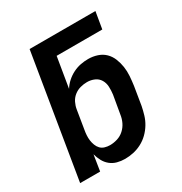

<svg xmlns="http://www.w3.org/2000/svg" viewBox="-173 -863 946 998"><g transform="rotate(-30 300.0 -363.5)"><path d="M291 8Q267 8 244.5 2Q222 -4 204.5 -18.5Q187 -33 176.5 -53Q166 -73 160 -95L145 0H25L146 -735H541L524 -634H250L220 -453Q233 -474 251.5 -490.5Q270 -507 292 -518Q314 -529 337 -533.5Q360 -538 383 -538Q411 -538 437 -529.5Q463 -521 481.5 -503Q500 -485 510 -460Q520 -435 524 -408.5Q528 -382 526 -353.5Q524 -325 520 -297L502 -187Q497 -162 489.5 -137Q482 -112 468 -89Q454 -66 434.5 -47Q415 -28 391 -15.5Q367 -3 341.5 2.5Q316 8 291 8ZM259 -93Q281 -93 303.5 -100Q326 -107 343.5 -123Q361 -139 371 -160Q381 -181 384 -203L403 -313Q406 -336 405 -359Q404 -382 393 -400.5Q382 -419 361.5 -428Q341 -437 318 -437Q298 -437 277.5 -431.5Q257 -426 240 -412.5Q223 -399 213.5 -379.5Q204 -360 201 -340L183 -230Q180 -214 179 -198Q178 -182 180 -167Q182 -152 187.5 -137.5Q193 -123 203 -112.5Q213 -102 228 -97.5Q243 -93 259 -93Z"/></g></svg>

Font: Iosevka Curly Extended Oblique
Style: Bold
Weight: 700
Width: 7
Italic angle: -9°
Monospace: yes
Designer: Belleve Invis
Foundry: Belleve Invis
Version: Version 11.1.0; ttfautohint (v1.8.3)